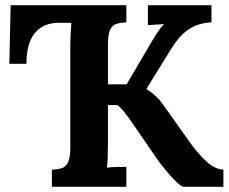

<svg xmlns="http://www.w3.org/2000/svg" viewBox="-20 -720 882 740"><path d="M180 0V-66Q203 -67 218.5 -72Q234 -77 242.5 -95Q251 -113 251 -153V-539Q251 -566 252.5 -592.5Q254 -619 255 -632H205Q148 -632 115 -593.5Q82 -555 82 -474H16L21 -700H467V-634Q445 -633 429 -628Q413 -623 404.5 -605.5Q396 -588 396 -547V-395H468L545 -526Q562 -556 581 -586Q600 -616 613 -627Q597 -626 579 -625Q561 -624 550 -623V-700H795V-634Q773 -633 747.5 -626Q722 -619 695 -598Q668 -577 640 -532L544 -377Q582 -354 607 -319L710 -174Q740 -131 773.5 -99.5Q807 -68 841 -66V0H687Q679 -1 661 -18Q643 -35 623 -59Q603 -83 589 -102L490 -246Q477 -265 461.5 -285Q446 -305 432 -315H396V-164Q396 -137 395 -112Q394 -87 392 -74Q408 -76 432.5 -76.5Q457 -77 467 -77V0Z"/></svg>

Font: Lora
Style: Bold
Weight: 700
Designer: Olga Karpushina, Alexei Vanyashin (Cyrillic)
Foundry: Cyreal
Version: Version 3.006; ttfautohint (v1.8.4.7-5d5b);gftools[0.9.30]